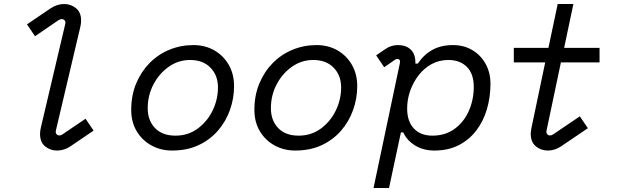

<svg xmlns="http://www.w3.org/2000/svg" viewBox="-20 -734 3100 954"><path d="M263 14Q230 14 204.5 -6.5Q179 -27 179 -68Q179 -76 180 -84Q181 -92 183 -100L304 -614Q307 -626 301.5 -632.5Q296 -639 286 -639Q279 -639 271 -634L154 -554L114 -613L232 -693Q264 -714 299 -714Q332 -714 357.5 -693.5Q383 -673 383 -632Q383 -625 382 -616.5Q381 -608 379 -600L258 -87Q255 -75 260.5 -68Q266 -61 275 -61Q282 -61 290 -66L405 -144L445 -85L330 -7Q299 14 263 14Z M835 14Q779 14 733 -11Q687 -36 659.5 -81.5Q632 -127 632 -188Q632 -260 656.5 -319Q681 -378 723.5 -421Q766 -464 822 -487Q878 -510 941 -510Q999 -510 1044.5 -484Q1090 -458 1116.5 -412Q1143 -366 1143 -306Q1143 -245 1122.5 -187.5Q1102 -130 1062.5 -84.5Q1023 -39 966 -12.5Q909 14 835 14ZM852 -60Q914 -60 961.5 -94.5Q1009 -129 1036 -184Q1063 -239 1063 -300Q1063 -359 1026 -397.5Q989 -436 924 -436Q867 -436 819.5 -403Q772 -370 743 -315.5Q714 -261 714 -196Q714 -136 750 -98Q786 -60 852 -60Z M1447 14Q1391 14 1345 -11Q1299 -36 1271.5 -81.5Q1244 -127 1244 -188Q1244 -260 1268.5 -319Q1293 -378 1335.5 -421Q1378 -464 1434 -487Q1490 -510 1553 -510Q1611 -510 1656.5 -484Q1702 -458 1728.5 -412Q1755 -366 1755 -306Q1755 -245 1734.5 -187.5Q1714 -130 1674.5 -84.5Q1635 -39 1578 -12.5Q1521 14 1447 14ZM1464 -60Q1526 -60 1573.5 -94.5Q1621 -129 1648 -184Q1675 -239 1675 -300Q1675 -359 1638 -397.5Q1601 -436 1536 -436Q1479 -436 1431.5 -403Q1384 -370 1355 -315.5Q1326 -261 1326 -196Q1326 -136 1362 -98Q1398 -60 1464 -60Z M1836 200 1967 -421Q1971 -441 1953 -441Q1949 -441 1944 -438L1889 -400L1849 -459L1896 -491Q1924 -510 1957 -510Q1997 -510 2020.5 -488Q2044 -466 2044 -424V-418H2056Q2086 -463 2129 -486.5Q2172 -510 2230 -510Q2285 -510 2327 -485Q2369 -460 2393 -416.5Q2417 -373 2417 -318Q2417 -252 2399.5 -192Q2382 -132 2347 -86Q2312 -40 2260 -13Q2208 14 2138 14Q2083 14 2042 -11.5Q2001 -37 1984 -76H1972L1913 200ZM2128 -60Q2194 -60 2240 -94.5Q2286 -129 2310 -184Q2334 -239 2334 -302Q2334 -368 2299.5 -402Q2265 -436 2208 -436Q2162 -436 2124.5 -415.5Q2087 -395 2060 -360Q2033 -325 2018 -282.5Q2003 -240 2003 -195Q2003 -131 2036.5 -95.5Q2070 -60 2128 -60Z M2702 14Q2668 14 2642.5 -7Q2617 -28 2617 -70Q2617 -77 2618.5 -85Q2620 -93 2621 -100L2689 -424H2533V-496H2705L2751 -714H2829L2783 -496H2959V-424H2767L2696 -87Q2693 -75 2698.5 -68Q2704 -61 2713 -61Q2720 -61 2728 -66L2861 -156L2901 -97L2768 -7Q2737 14 2702 14Z"/></svg>

Font: Space Mono
Style: Italic
Weight: 400
Italic angle: -12°
Monospace: yes
Designer: Colophon Foundry + Benjamin Critton
Foundry: Colophon Foundry & Benjamin Critton
Version: Version 1.003; ttfautohint (v1.8.4.7-5d5b)